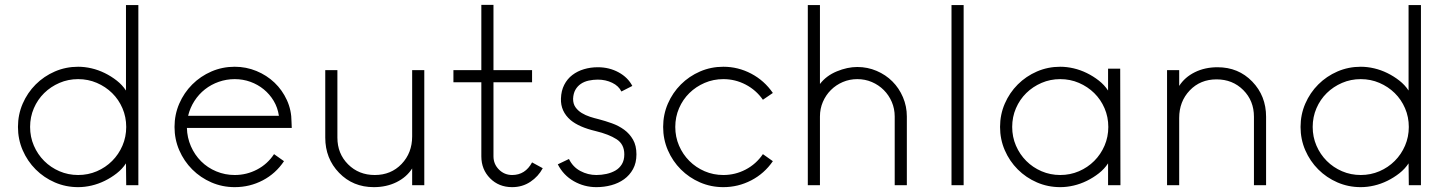

<svg xmlns="http://www.w3.org/2000/svg" viewBox="-20 -777 5969 791"><path d="M302 -6Q251 -6 206 -25.5Q161 -45 127 -79Q93 -113 73.5 -158Q54 -203 54 -254Q54 -305 73.5 -350Q93 -395 127 -429Q161 -463 206 -482.5Q251 -502 302 -502Q329 -502 357 -495.5Q385 -489 411.5 -476Q438 -463 461 -445Q484 -427 499 -404V-756H550V-14H500L499 -104Q484 -81 461 -63Q438 -45 411.5 -32Q385 -19 357 -12.5Q329 -6 302 -6ZM379 -435.5Q343 -451 302 -451Q261 -451 225 -435.5Q189 -420 162 -393.5Q135 -367 119.5 -331Q104 -295 104 -254Q104 -213 119.5 -177Q135 -141 162 -114Q189 -87 225 -71.5Q261 -56 302 -56Q343 -56 379 -71.5Q415 -87 442 -114Q469 -141 484.5 -177Q500 -213 500 -254Q500 -295 484.5 -331Q469 -367 442 -393.5Q415 -420 379 -435.5Z M947 -6Q896 -6 851 -25.5Q806 -45 772 -79Q738 -113 718.5 -158Q699 -203 699 -254Q699 -305 718.5 -350Q738 -395 772 -429Q806 -463 851 -482.5Q896 -502 947 -502Q994 -502 1036.5 -484.5Q1079 -467 1111 -436.5Q1143 -406 1162 -364.5Q1181 -323 1181 -275L1182 -250H750Q751 -210 766.5 -174.5Q782 -139 808.5 -112.5Q835 -86 871 -71Q907 -56 947 -56Q996 -56 1039 -78.5Q1082 -101 1109 -142L1150 -113Q1116 -62 1062.5 -34Q1009 -6 947 -6ZM1129 -300Q1124 -334 1107.5 -361.5Q1091 -389 1066.5 -409Q1042 -429 1011.5 -440Q981 -451 947 -451Q913 -451 881.5 -440Q850 -429 824.5 -409Q799 -389 781 -361Q763 -333 755 -300Z M1728 -14H1678V-83Q1655 -47 1613.5 -26.5Q1572 -6 1520 -6Q1434 -6 1377 -65Q1320 -124 1320 -210V-488H1370V-210Q1370 -144 1414 -100Q1458 -56 1524 -56Q1591 -56 1634.5 -101.5Q1678 -147 1678 -215V-488H1728Z M1963 -438V-133Q1963 -79 1999 -42.5Q2035 -6 2090 -6Q2132 -6 2165 -28Q2198 -50 2216 -84L2172 -108Q2144 -56 2090 -56Q2058 -56 2035.5 -78.5Q2013 -101 2013 -133V-438H2172V-488H2013V-757H1963V-488H1848V-438Z M2437 -6Q2387 -6 2344 -30.5Q2301 -55 2278 -100L2324 -122Q2340 -89 2371 -72.5Q2402 -56 2437 -56Q2458 -56 2478.5 -60.5Q2499 -65 2515.5 -74.5Q2532 -84 2542 -100.5Q2552 -117 2552 -141Q2552 -183 2520 -203.5Q2488 -224 2434 -237Q2366 -253 2331 -282Q2289 -318 2291 -371Q2292 -403 2304.5 -427.5Q2317 -452 2338 -468Q2359 -484 2386 -492Q2413 -500 2443 -500Q2490 -500 2528.5 -479Q2567 -458 2585 -423L2540 -400Q2529 -423 2502 -436Q2475 -449 2443 -449Q2424 -449 2405.5 -445Q2387 -441 2373 -431.5Q2359 -422 2350.5 -407Q2342 -392 2341 -370Q2341 -349 2351 -335Q2361 -321 2376.5 -311.5Q2392 -302 2410.5 -296Q2429 -290 2446 -286Q2473 -279 2501 -269Q2529 -259 2551.5 -242.5Q2574 -226 2588 -201.5Q2602 -177 2602 -141Q2602 -106 2588 -80.5Q2574 -55 2551 -38.5Q2528 -22 2498.5 -14Q2469 -6 2437 -6Z M2960 -6Q2909 -6 2864 -25.5Q2819 -45 2785 -79Q2751 -113 2731.5 -158Q2712 -203 2712 -254Q2712 -305 2731.5 -350Q2751 -395 2785 -429Q2819 -463 2864 -482.5Q2909 -502 2960 -502Q3021 -502 3075 -473.5Q3129 -445 3164 -394L3123 -366Q3095 -406 3052 -428.5Q3009 -451 2960 -451Q2919 -451 2883 -435.5Q2847 -420 2820 -393.5Q2793 -367 2777.5 -331Q2762 -295 2762 -254Q2762 -213 2777.5 -177Q2793 -141 2820 -114Q2847 -87 2883 -71.5Q2919 -56 2960 -56Q3009 -56 3052 -78.5Q3095 -101 3123 -142L3164 -113Q3129 -62 3075 -34Q3021 -6 2960 -6Z M3308 -14V-756H3358V-431Q3384 -465 3427.5 -483Q3471 -501 3512 -501Q3554 -501 3591.5 -485Q3629 -469 3656.5 -441.5Q3684 -414 3700 -376.5Q3716 -339 3716 -297V-14H3666V-297Q3666 -329 3654 -357Q3642 -385 3621 -406Q3600 -427 3572 -439Q3544 -451 3512 -451Q3480 -451 3452 -439Q3424 -427 3403 -406Q3382 -385 3370 -357Q3358 -329 3358 -297V-14Z M3900 -756H3950V-14H3900Z M4348 -502Q4375 -502 4403 -495.5Q4431 -489 4457.5 -476Q4484 -463 4507 -445Q4530 -427 4545 -404V-494H4595L4596 -14H4545V-104Q4530 -81 4507 -63Q4484 -45 4457.5 -32Q4431 -19 4403 -12.5Q4375 -6 4348 -6Q4297 -6 4252 -25.5Q4207 -45 4173 -79Q4139 -113 4119.5 -158Q4100 -203 4100 -254Q4100 -305 4119.5 -350Q4139 -395 4173 -429Q4207 -463 4252 -482.5Q4297 -502 4348 -502ZM4165.5 -331Q4150 -295 4150 -254Q4150 -213 4165.5 -177Q4181 -141 4208 -114Q4235 -87 4271 -71.5Q4307 -56 4348 -56Q4389 -56 4425 -71.5Q4461 -87 4488 -114Q4515 -141 4530.5 -177Q4546 -213 4546 -254Q4546 -295 4530.5 -331Q4515 -367 4488 -393.5Q4461 -420 4425 -435.5Q4389 -451 4348 -451Q4307 -451 4271 -435.5Q4235 -420 4208 -393.5Q4181 -367 4165.5 -331Z M4788 -488H4838V-423Q4861 -459 4902.5 -479.5Q4944 -500 4996 -500Q5082 -500 5139 -441Q5196 -382 5196 -296V-14H5146V-296Q5146 -362 5102 -406Q5058 -450 4992 -450Q4925 -450 4881.5 -404.5Q4838 -359 4838 -291V-14H4788Z M5586 -6Q5535 -6 5490 -25.5Q5445 -45 5411 -79Q5377 -113 5357.5 -158Q5338 -203 5338 -254Q5338 -305 5357.5 -350Q5377 -395 5411 -429Q5445 -463 5490 -482.5Q5535 -502 5586 -502Q5613 -502 5641 -495.5Q5669 -489 5695.5 -476Q5722 -463 5745 -445Q5768 -427 5783 -404V-756H5834V-14H5784L5783 -104Q5768 -81 5745 -63Q5722 -45 5695.5 -32Q5669 -19 5641 -12.5Q5613 -6 5586 -6ZM5663 -435.5Q5627 -451 5586 -451Q5545 -451 5509 -435.5Q5473 -420 5446 -393.5Q5419 -367 5403.5 -331Q5388 -295 5388 -254Q5388 -213 5403.5 -177Q5419 -141 5446 -114Q5473 -87 5509 -71.5Q5545 -56 5586 -56Q5627 -56 5663 -71.5Q5699 -87 5726 -114Q5753 -141 5768.5 -177Q5784 -213 5784 -254Q5784 -295 5768.5 -331Q5753 -367 5726 -393.5Q5699 -420 5663 -435.5Z"/></svg>

Font: Leon Sans
Style: Light
Weight: 300
Designer: Jongmin Kim
Version: Version 1.2